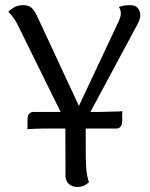

<svg xmlns="http://www.w3.org/2000/svg" viewBox="-20 -724 590 755"><path d="M87.6 -238.8 88.6 -261.1Q89.6 -272.2 96.1 -278Q102.5 -283.8 111.2 -283.8H353.2Q356.2 -283.8 367 -283.8Q377.8 -283.8 392.6 -284.3Q407.4 -284.8 422 -285.1Q436.5 -285.3 447.3 -285.8Q458.1 -286.3 461.1 -286.8L460.1 -264.5Q459.1 -253.8 452.9 -247.8Q446.7 -241.7 437.5 -241.7H147.6Q137.6 -241.7 117.6 -241Q97.6 -240.2 87.6 -238.8ZM87.6 -216 88.6 -238.3Q89.6 -249.4 96.1 -255.2Q102.5 -261.1 111.2 -261.1H353.2Q356.2 -261.1 367 -261.1Q377.8 -261.1 392.6 -261.6Q407.4 -262.1 422 -262.1Q436.5 -262.1 447.3 -262.6Q458.1 -263.1 461.1 -263.5L460.1 -241.2Q459.1 -230.6 452.9 -224.5Q446.7 -218.5 437.5 -218.5H147.6Q137.6 -218.5 117.6 -217.7Q97.6 -217 87.6 -216ZM272.9 -228.4Q260.2 -228.9 251.6 -235Q243.1 -241.1 237.1 -250.2Q231.2 -259.4 226.5 -267.4L47.5 -630.5Q42.1 -640.8 32.6 -654.4Q23.1 -667.9 12.6 -677.9Q19.9 -685.7 34.9 -694.7Q49.8 -703.7 70.7 -703.7Q93.8 -703.7 105.5 -691.9Q117.2 -680.1 126.2 -660.2L303.8 -278.4L269.9 -264.1L444.6 -635.6Q455.1 -657.5 455.1 -671Q455.1 -678.2 453.2 -684.8Q451.4 -691.3 447.5 -696.2Q456.6 -700 466.5 -701.8Q476.5 -703.7 491.5 -703.7Q512.1 -703.7 521.7 -692.4Q531.4 -681.2 531.8 -664.6Q531.8 -654.6 526.4 -640.8Q520.9 -627 512.3 -613L313.1 -242ZM316.8 -277.2 317.3 -114.2Q317.3 -84.6 319.7 -56.8Q322.2 -29.1 329.8 -7.4Q324.5 -2.1 312.6 4.6Q300.8 11.2 283.6 11.2Q263.6 11.2 250.6 -0.8Q237.5 -12.8 237.5 -33.4L237 -265.7Z"/></svg>

Font: Arima Thin
Style: Regular
Weight: 100
Designer: Joana Correia and Natanael Gama
Foundry: NDISCOVER
Version: Version 1.101;gftools[0.9.23]